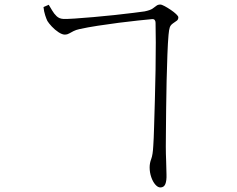

<svg xmlns="http://www.w3.org/2000/svg" viewBox="-20 -777 1040 843"><path d="M663 -677Q663 -685 659 -689.5Q655 -694 647 -693Q626 -691 587 -687Q548 -683 501.5 -677Q455 -671 409.5 -664Q364 -657 328 -649Q314 -646 303 -640.5Q292 -635 283.5 -630Q275 -625 265 -625Q253 -625 237 -635.5Q221 -646 207.5 -660.5Q194 -675 188 -685Q184 -693 178.5 -709.5Q173 -726 171 -746L194 -756Q201 -745 209 -731Q217 -717 228.5 -706Q240 -695 257 -694Q271 -693 307.5 -695.5Q344 -698 390.5 -702Q437 -706 483.5 -711Q530 -716 565.5 -720.5Q601 -725 615 -727Q639 -732 649.5 -739Q660 -746 666.5 -751.5Q673 -757 684 -757Q690 -757 703 -750Q716 -743 730 -733.5Q744 -724 753.5 -715Q763 -706 763 -701Q763 -691 756 -686Q749 -681 739 -674Q729 -667 725.5 -657Q722 -647 720 -624Q717 -591 715 -537Q713 -483 711.5 -421Q710 -359 709.5 -300Q709 -241 708.5 -196Q708 -151 708 -134Q708 -103 709.5 -69.5Q711 -36 711 -11Q712 16 706 31Q700 46 684 46Q673 46 662 33.5Q651 21 644 0.5Q637 -20 637 -42Q637 -61 644 -79Q651 -97 653 -137Q655 -165 656.5 -218.5Q658 -272 660 -338Q662 -404 663 -470Q664 -536 664 -591Q664 -646 663 -677Z"/></svg>

Font: Noto Serif KR
Style: Regular
Weight: 200
Designer: Ryoko NISHIZUKA 西塚涼子 (kana & ideographs); Frank Grießhammer (Latin, Greek & Cyrillic); Wenlong ZHANG 张文龙 (bopomofo); San
Foundry: Adobe
Version: Version 2.001;hotconv 1.1.0;makeotfexe 2.6.0